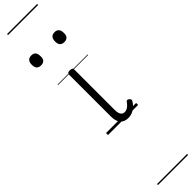

<svg xmlns="http://www.w3.org/2000/svg" viewBox="-544 -934 1358 1358"><g transform="rotate(-45 135.5 -255.0)"><path d="M189 17Q169 17 153.5 11Q138 5 127.5 -7Q117 -19 112 -37.5Q107 -56 107 -81V-496Q107 -506 113 -510.5Q119 -515 132 -515Q146 -515 152.5 -510.5Q159 -506 159 -496V-93Q159 -73 163 -59.5Q167 -46 176 -38.5Q185 -31 199 -31Q210 -31 220 -35.5Q230 -40 240.5 -49.5Q251 -59 261 -74Q266 -80 272.5 -79.5Q279 -79 286 -72Q292 -68 294 -61.5Q296 -55 292 -49Q281 -29 264.5 -14Q248 1 228.5 9Q209 17 189 17ZM14 -683Q-8 -683 -19 -695Q-30 -707 -30 -732Q-30 -757 -19 -769.5Q-8 -782 14 -782Q36 -782 46.5 -769.5Q57 -757 57 -732Q58 -707 47 -695Q36 -683 14 -683ZM247 -683Q225 -683 214 -695Q203 -707 203 -732Q203 -757 214 -769.5Q225 -782 247 -782Q268 -782 279 -769.5Q290 -757 290 -732Q291 -707 279.5 -695Q268 -683 247 -683ZM0 490H301V500H0ZM0 -20H301V0H0ZM0 -505H301V-500H0ZM0 -1010H301V-1000H0Z"/></g></svg>

Font: Playwrite NG Modern Guides
Style: Regular
Weight: 400
Designer: Veronika Burian, José Scaglione
Foundry: TypeTogether
Version: Version 1.003